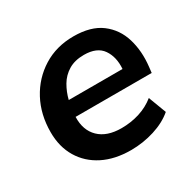

<svg xmlns="http://www.w3.org/2000/svg" viewBox="-118 -628 779 767"><g transform="rotate(-30 271.5 -244.5)"><path d="M280 10Q206 10 151.5 -17.5Q97 -45 67 -95Q37 -145 37 -212Q37 -294 71.5 -358.5Q106 -423 167 -461Q228 -499 307 -499Q387 -499 434 -463.5Q481 -428 498.5 -369.5Q516 -311 508 -242L505 -216H154Q152 -155 188 -120Q224 -85 291 -85Q335 -85 374.5 -97.5Q414 -110 445 -135L476 -53Q441 -23 388.5 -6.5Q336 10 280 10ZM306 -414Q264 -414 235 -396.5Q206 -379 189 -350Q172 -321 164 -288H412Q416 -342 391 -378Q366 -414 306 -414Z"/></g></svg>

Font: Nunito Sans
Style: Bold Italic
Weight: 700
Italic angle: -9°
Designer: Vernon Adams
Foundry: Vernon Adams
Version: Version 3.006; ttfautohint (v1.8.3)